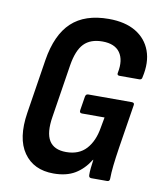

<svg xmlns="http://www.w3.org/2000/svg" viewBox="-78 -726 668 796"><g transform="rotate(10 256.5 -327.5)"><path d="M200.6 8Q117 8 75.3 -51.7Q33.5 -111.5 50.7 -221.2L86.5 -449.4Q104.1 -558.7 160.1 -610.8Q216 -663 316.5 -663Q385.4 -663 430.3 -636.1Q475.1 -609.2 492.6 -561.2Q510.1 -513.2 495.5 -449.3Q494.5 -438.3 483.9 -438.3H400.4Q388.5 -438.3 391.5 -450.3Q402.3 -504 380.5 -535.2Q358.6 -566.3 306.5 -566.3Q256 -566.3 228.7 -538Q201.4 -509.7 191.1 -445L156.3 -223.2Q145.1 -154.4 165.5 -121.5Q185.9 -88.7 236.8 -88.7Q290.7 -88.7 321.3 -122.2Q351.8 -155.6 361.2 -213.2L369.3 -257.5H274.1Q262.9 -257.5 264.7 -269.5L274.1 -328.3Q276.1 -339.7 286.1 -339.7H469.5Q481.9 -339.7 479.5 -328.3L450.5 -145.4Q443.3 -98.7 439.9 -67.3Q436.5 -36 436.3 -11.4Q436.3 0 425.3 0H359.1Q348.2 0 348.2 -11.4Q347.8 -24.2 349.6 -41.1Q351.4 -58 354 -76.4H352.6Q326.8 -35.2 290.8 -13.6Q254.8 8 200.6 8Z"/></g></svg>

Font: Sofia Sans Condensed
Style: Italic
Weight: 400
Italic angle: -9°
Designer: Botio Nikoltchev, Ani Petrova
Foundry: lettersoup
Version: Version 4.101